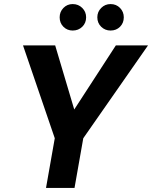

<svg xmlns="http://www.w3.org/2000/svg" viewBox="-20 -923 747 943"><path d="M206 0 249 -244 93 -700H251L348 -374L338 -375L549 -700H707L389 -244L346 0ZM337 -773Q310 -773 291.5 -791.5Q273 -810 273 -838Q273 -865 291.5 -884Q310 -903 337 -903Q365 -903 384 -884Q403 -865 403 -838Q403 -810 384 -791.5Q365 -773 337 -773ZM523 -773Q496 -773 477 -791.5Q458 -810 458 -838Q458 -865 477 -884Q496 -903 523 -903Q551 -903 569.5 -884Q588 -865 588 -838Q588 -810 569.5 -791.5Q551 -773 523 -773Z"/></svg>

Font: DM Sans 12pt ExtraBold
Style: Italic
Weight: 800
Italic angle: -10°
Version: Version 4.004;gftools[0.9.30]